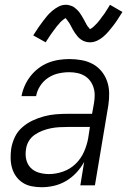

<svg xmlns="http://www.w3.org/2000/svg" viewBox="-20 -775 540 803"><path d="M154 8Q133 8 112.5 4Q92 0 75.5 -10.5Q59 -21 47.5 -37Q36 -53 30.5 -72Q25 -91 24.5 -112Q24 -133 27 -154Q31 -178 42 -201.5Q53 -225 73 -242.5Q93 -260 116.5 -271Q140 -282 164.5 -288.5Q189 -295 213 -297Q237 -299 262 -299H365L373 -343Q376 -360 376 -377Q376 -394 371 -409.5Q366 -425 356.5 -437.5Q347 -450 333.5 -458Q320 -466 303.5 -469.5Q287 -473 270 -473Q247 -473 224.5 -468Q202 -463 182 -450Q162 -437 148.5 -416.5Q135 -396 131 -373H70Q74 -395 83.5 -416.5Q93 -438 107.5 -456.5Q122 -475 141 -489.5Q160 -504 181.5 -512.5Q203 -521 225.5 -524.5Q248 -528 270 -528Q296 -528 321 -523.5Q346 -519 367.5 -507.5Q389 -496 404.5 -477Q420 -458 428 -435Q436 -412 436.5 -386Q437 -360 433 -334L377 0H316L332 -98Q319 -74 299.5 -53Q280 -32 256 -18Q232 -4 206 2Q180 8 154 8ZM185 -47Q214 -47 244 -57.5Q274 -68 296.5 -90Q319 -112 331.5 -140.5Q344 -169 349 -198L356 -244H262Q244 -244 227 -243Q210 -242 192.5 -238.5Q175 -235 158 -228.5Q141 -222 125.5 -211.5Q110 -201 100.5 -185Q91 -169 89 -152Q85 -130 89.5 -109Q94 -88 108 -73.5Q122 -59 142.5 -53Q163 -47 185 -47ZM356 -598Q346 -598 336.5 -601Q327 -604 319 -609.5Q311 -615 305 -622Q299 -629 293.5 -637Q288 -645 284 -652.5Q280 -660 275 -669.5Q270 -679 264.5 -686Q259 -693 255 -699Q253 -699 249.5 -696.5Q246 -694 243 -691.5Q240 -689 236 -685.5Q232 -682 230.5 -680Q229 -678 227 -675.5Q225 -673 222.5 -670.5Q220 -668 218 -665.5Q216 -663 214 -660Q212 -657 209.5 -654Q207 -651 204.5 -647.5Q202 -644 199.5 -640.5Q197 -637 194 -633Q191 -629 188.5 -625Q186 -621 183 -616.5Q180 -612 177 -607.5Q174 -603 171 -598L119 -627Q130 -645 140.5 -660Q151 -675 160.5 -687.5Q170 -700 178 -709.5Q186 -719 199 -730Q212 -741 226 -748Q240 -755 256 -755Q262 -755 268.5 -753.5Q275 -752 281 -749.5Q287 -747 292 -743Q297 -739 301.5 -735Q306 -731 310 -726Q314 -721 317.5 -715.5Q321 -710 324 -705Q327 -700 330 -694.5Q333 -689 336.5 -682.5Q340 -676 343 -670.5Q346 -665 349.5 -661.5Q353 -658 356 -653Q358 -654 361.5 -656Q365 -658 368 -660.5Q371 -663 375 -667Q379 -671 381 -673Q383 -675 385 -677Q387 -679 389 -681.5Q391 -684 393 -686.5Q395 -689 397.5 -692Q400 -695 402 -698Q404 -701 406.5 -704.5Q409 -708 412 -711.5Q415 -715 417.5 -719Q420 -723 422.5 -727Q425 -731 428 -735.5Q431 -740 434 -745Q437 -750 440 -755L492 -725Q481 -707 471 -692Q461 -677 451.5 -665Q442 -653 433.5 -643Q425 -633 412.5 -622Q400 -611 385.5 -604.5Q371 -598 356 -598Z"/></svg>

Font: Iosevka SS04 Light Oblique
Style: Regular
Weight: 300
Italic angle: -9°
Monospace: yes
Designer: Belleve Invis
Foundry: Belleve Invis
Version: Version 19.0.0; ttfautohint (v1.8.4)